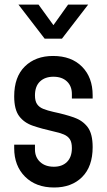

<svg xmlns="http://www.w3.org/2000/svg" viewBox="-20 -800 462 832"><path d="M214.5 12.5Q135.5 12.5 88.5 -34.5Q41.5 -81.5 41.5 -158V-173H131.5V-152.5Q131.5 -119 153.8 -98.2Q176 -77.5 213.5 -77.5Q249.5 -77.5 270.5 -98.5Q291.5 -119.5 291.5 -158.5Q291.5 -183 282.8 -196.5Q274 -210 256.2 -217.5Q238.5 -225 212 -230.5Q161 -242 122.8 -255Q84.5 -268 63 -296.8Q41.5 -325.5 41.5 -382.5Q41.5 -467 87.8 -512.2Q134 -557.5 210 -557.5Q289.5 -557.5 335.5 -511Q381.5 -464.5 381.5 -387.5V-373H291.5V-392.5Q291.5 -427 270 -447.2Q248.5 -467.5 211.5 -467.5Q175 -467.5 153.2 -446.8Q131.5 -426 131.5 -386.5Q131.5 -362.5 140.5 -349Q149.5 -335.5 167.5 -328.2Q185.5 -321 212 -315Q262 -304.5 300 -291.2Q338 -278 359.8 -249.2Q381.5 -220.5 381.5 -162.5Q381.5 -78.5 336 -33Q290.5 12.5 214.5 12.5ZM173.5 -632.5 60 -780H147L211.5 -691L275 -780H362L248.5 -632.5Z"/></svg>

Font: Mohave Light Medium
Style: Regular
Weight: 500
Version: Version 2.003